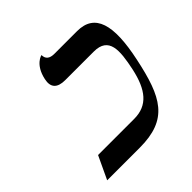

<svg xmlns="http://www.w3.org/2000/svg" viewBox="-154 -672 789 789"><g transform="rotate(-45 240.5 -277.5)"><path d="M424 -248C403 -151 363 -100 285 -100H75L28 0H217C383 0 427 -84 465 -265C501 -434 477 -521 374 -521H242C215 -521 201 -532 201 -555C201 -555 156 -546 141 -475C132 -434 151 -413 197 -413H363C450 -413 444 -342 424 -248Z"/></g></svg>

Font: Libertinus Sans
Style: Italic
Weight: 400
Italic angle: -12°
Designer: Philipp H. Poll, Khaled Hosny
Foundry: Caleb Maclennan
Version: Version 7.050;RELEASE